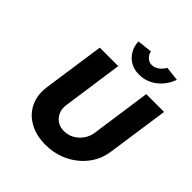

<svg xmlns="http://www.w3.org/2000/svg" viewBox="-242 -1090 1265 1265"><g transform="rotate(45 391.0 -457.5)"><path d="M382 6Q295 6 232 -29.5Q169 -65 139.5 -127Q110 -189 121 -269L183 -700H355L295 -278Q289 -240 302 -209.5Q315 -179 341.5 -161.5Q368 -144 404 -144Q442 -144 474 -161.5Q506 -179 528 -209.5Q550 -240 556 -278L616 -700H782L720 -269Q709 -189 661.5 -127Q614 -65 541 -29.5Q468 6 382 6ZM491 -757Q446 -757 412 -776Q378 -795 357 -829.5Q336 -864 334 -909L438 -921Q444 -895 462.5 -878Q481 -861 506 -861Q531 -861 554.5 -878Q578 -895 592 -921L692 -909Q676 -864 646 -829.5Q616 -795 576.5 -776Q537 -757 491 -757Z"/></g></svg>

Font: Lexend
Style: Bold Italic
Weight: 700
Italic angle: -8.13011°
Designer: Bonnie Shaver-Troup, Thomas Jockin
Foundry: Lexend
Version: Version 1.007